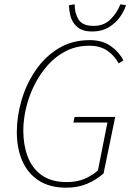

<svg xmlns="http://www.w3.org/2000/svg" viewBox="-20 -858 610 890"><path d="M288 12Q210 12 159 -21.5Q108 -55 83 -113Q58 -171 58 -246Q58 -319 80 -394Q102 -469 145 -532Q188 -595 251 -633.5Q314 -672 396 -672Q455 -672 494 -644Q533 -616 552 -578L530 -564Q511 -600 477.5 -623Q444 -646 394 -646Q335 -646 287 -622Q239 -598 202 -556.5Q165 -515 139.5 -464Q114 -413 101 -358Q88 -303 88 -252Q88 -187 108 -133Q128 -79 172.5 -46.5Q217 -14 290 -14Q338 -14 374 -30Q410 -46 434 -68L478 -290H320L326 -316H514L460 -54Q426 -24 383.5 -6Q341 12 288 12ZM408 -712Q364 -712 340.5 -731Q317 -750 308.5 -778Q300 -806 300 -834L326 -838Q326 -796 344.5 -767Q363 -738 414 -738Q462 -738 492.5 -768.5Q523 -799 538 -838L564 -834Q556 -807 536 -779Q516 -751 484 -731.5Q452 -712 408 -712Z"/></svg>

Font: Source Sans 3 VF
Style: Italic
Weight: 200
Italic angle: -11°
Designer: Paul D. Hunt
Foundry: Adobe Systems Incorporated
Version: Version 3.042;hotconv 1.0.118;makeotfexe 2.5.65603